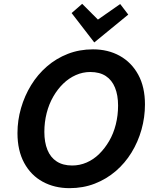

<svg xmlns="http://www.w3.org/2000/svg" viewBox="-20 -966 805 1000"><path d="M342 14Q264 14 202.5 -19.5Q141 -53 106 -117.5Q71 -182 71 -273Q71 -339 89.5 -403Q108 -467 142 -522.5Q176 -578 224.5 -620Q273 -662 333.5 -685.5Q394 -709 464 -709Q543 -709 604 -675Q665 -641 700 -577Q735 -513 735 -422Q735 -355 717 -291Q699 -227 665 -171.5Q631 -116 582.5 -74.5Q534 -33 473.5 -9.5Q413 14 342 14ZM356 -104Q395 -104 431 -119.5Q467 -135 496.5 -164Q526 -193 548.5 -231.5Q571 -270 583 -317.5Q595 -365 595 -416Q595 -470 579 -509.5Q563 -549 531 -570Q499 -591 450 -591Q411 -591 375 -575Q339 -559 309.5 -530.5Q280 -502 257.5 -463Q235 -424 223 -377Q211 -330 211 -279Q211 -225 227 -185.5Q243 -146 275.5 -125Q308 -104 356 -104ZM471 -745 353 -898 408 -946 490 -864 606 -945 648 -890Z"/></svg>

Font: Ubuntu Sans
Style: Bold Italic
Weight: 700
Italic angle: -13.5°
Designer: Dalton Maag Ltd
Foundry: Dalton Maag Ltd
Version: Version 1.006